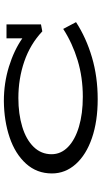

<svg xmlns="http://www.w3.org/2000/svg" viewBox="220 -746 538 1019"><g transform="rotate(-90 489.5 -236.0)"><path d="M882 -102Q799 -48 695.5 -17.5Q592 13 473 13Q356 13 267 -17.5Q178 -48 128.5 -103.5Q79 -159 79 -230Q79 -310 131 -367.5Q183 -425 270.5 -454.5Q358 -484 463 -485Q559 -485 646 -458Q733 -431 796 -387V-471H870V-288L833 -281Q765 -345 673.5 -376.5Q582 -408 479 -408Q395 -408 327 -387.5Q259 -367 220 -327Q181 -287 181 -232Q181 -182 219.5 -144.5Q258 -107 327 -86.5Q396 -66 486 -66Q589 -66 679.5 -93.5Q770 -121 846 -170Z"/></g></svg>

Font: BioRhyme Expanded
Style: Regular
Weight: 400
Width: 7
Designer: Aoife Mooney
Foundry: Aoife Mooney Type
Version: Version 1.001